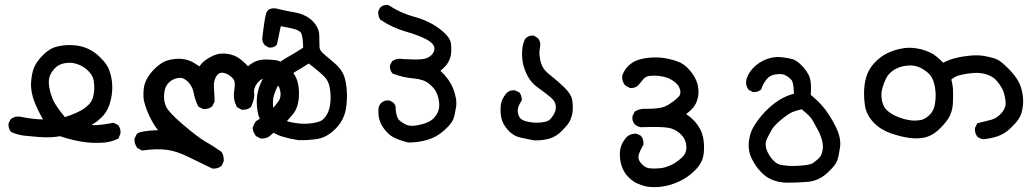

<svg xmlns="http://www.w3.org/2000/svg" viewBox="-20 -454 4198 784"><path d="M339.8 127.9Q309.1 125 279.3 117.7Q251.5 111.3 225.1 102.1Q218.8 103 212.4 104Q206.1 105 200 105.5Q193.8 106 187 106.4Q166 107.4 139.6 105.5Q114.3 103.5 85 100.6Q54.2 97.7 27.3 85.9L25.4 85L23.4 83Q18.6 76.7 16.4 68.8Q14.2 61 14.6 52.2V50.3L15.6 48.3L22.5 34.7L23.4 32.7L25.4 31.2Q42.5 19 64 22.5H64.5V22.9Q89.4 28.3 117.2 31.2Q126.5 32.2 136.5 33Q146.5 33.7 155.8 33.7Q151.9 27.3 148.2 20.5Q144.5 13.7 141.1 6.8Q137.7 0 134.5 -6.8Q131.3 -13.7 128.2 -20.5Q125 -27.3 122.1 -34.2Q104.5 -78.6 106.9 -117.2Q109.4 -155.8 119.6 -179.2Q129.4 -202.6 155.8 -229.5Q182.6 -256.8 214.4 -264.2Q245.1 -271.5 278.3 -269.5Q312 -267.6 340.1 -254.6Q368.2 -241.7 391.6 -217.3Q403.8 -205.1 411.9 -193.8Q419.9 -182.6 424.3 -172.4Q428.2 -162.1 431.4 -150.4Q434.6 -138.7 436.5 -125.5Q440.4 -98.6 436.5 -68.4Q436 -64.5 435.3 -60.3Q434.6 -56.2 433.6 -52Q432.6 -47.9 431.9 -44.2Q431.2 -40.5 429.9 -36.6Q428.7 -32.7 427.7 -29.3Q426.8 -25.9 425.3 -22.5Q423.8 -19 422.4 -15.6Q412.6 7.3 396 23.9Q388.2 31.7 380.1 38.3Q372.1 44.9 363.8 49.8Q359.4 52.7 354 55.7Q358.4 56.6 362.8 56.9Q367.2 57.1 371.3 57.1Q375.5 57.1 379.4 56.6Q392.1 55.7 407.5 53.5Q422.9 51.3 440.4 47.9L443.8 47.4L446.8 48.8L460.4 55.7L462.4 56.6L463.9 58.6Q474.1 72.8 471.7 91.8L471.2 93.3L470.7 94.7L464.8 108.4L463.4 111.8L460.4 113.3Q436.5 124.5 409.2 127.9Q372.1 130.9 339.8 127.9ZM275.9 13.2Q294.9 5.9 311.5 -3.4Q328.1 -12.7 343.8 -28.3Q357.9 -43 362.3 -67.4Q367.2 -93.8 363.3 -120.1Q362.8 -124.5 361.8 -128.4Q360.8 -132.3 359.4 -136Q357.9 -139.6 356.2 -143.3Q354.5 -147 352.1 -150.4Q349.6 -153.8 346.9 -157Q344.2 -160.2 341.3 -163.6Q321.8 -183.1 297.9 -191.4Q274.4 -200.2 250 -196.8Q225.6 -193.8 210.4 -181.2Q194.3 -167.5 185.1 -147.9Q176.3 -129.4 180.7 -101.1Q181.6 -95.2 182.9 -89.4Q184.1 -83.5 185.5 -77.6Q187 -71.8 189 -66.4Q190.9 -61 192.9 -55.4Q194.8 -49.8 197.3 -44.4Q209 -19.5 245.1 24.4Z M845.2 233.4Q796.4 210 747.6 186Q700.2 162.6 660.2 157.7Q620.1 152.3 563 160.2L559.6 160.6L557.1 159.2L542.5 151.4L540 149.9L539.1 147.9Q528.3 132.8 529.3 113.8V111.8L530.3 109.9L538.1 94.2L539.6 91.8L542 90.3Q559.1 79.6 625.5 77.6Q617.2 67.4 610.8 57.6Q599.6 40 589.4 18.6Q578.6 -3.4 570.8 -30.8Q568.4 -38.1 567.1 -45.9Q565.9 -53.7 565.7 -61.8Q565.4 -69.8 565.9 -78.1Q566.4 -86.4 567.4 -95.2Q572.8 -131.3 604.5 -166Q615.2 -177.2 625.2 -185.5Q635.3 -193.8 645.8 -199.7Q656.2 -205.6 666.5 -208Q695.3 -215.8 722.7 -213.4Q750 -210.4 769.5 -198.7Q775.9 -194.8 782.2 -190.9Q788.6 -187 794.4 -183.1Q798.8 -189.5 803.7 -194.8Q808.6 -200.2 815.4 -205.6Q824.2 -212.4 834.2 -218.3Q844.2 -224.1 855 -228.5Q878.4 -238.8 910.2 -233.9Q941.9 -229 964.4 -210Q980.5 -196.8 992.7 -183.6Q997.1 -187.5 1001.5 -190.7Q1005.9 -193.8 1010.3 -196.5Q1014.6 -199.2 1020 -201.7Q1029.8 -206.5 1040.8 -208.7Q1051.8 -210.9 1063.5 -210.9Q1070.8 -210.9 1078.1 -210.7Q1085.4 -210.4 1092.8 -209.7Q1100.1 -209 1107.4 -208Q1113.8 -207 1120.1 -204.6Q1126.5 -202.1 1132.8 -198.5Q1139.2 -194.8 1145.5 -189.7Q1151.9 -184.6 1158.7 -178.2Q1171.9 -165.5 1180.9 -151.6Q1189.9 -137.7 1194.3 -122.6Q1203.1 -92.8 1200.2 -53.7Q1196.8 -13.7 1176.3 12.2Q1156.7 36.1 1138.2 53.7Q1120.1 70.8 1088.4 95.2Q1070.8 113.8 1044.9 111.3H1043L1041.5 110.4L1026.9 102.5L1024.4 101.1L1023.4 99.1Q1015.1 87.9 1011.7 71.3L1011.2 68.8L1012.2 66.9Q1015.6 54.2 1023.4 43.5L1024.4 41.5L1025.9 40.5Q1042.5 29.8 1059.6 19Q1075.7 9.3 1089.4 -5.9Q1103.5 -22 1117.2 -40.5Q1128.4 -56.2 1125 -79.1Q1124 -85 1122.3 -90.6Q1120.6 -96.2 1117.7 -101.3Q1114.7 -106.4 1111.1 -111.3Q1107.4 -116.2 1102.1 -120.6Q1083.5 -138.2 1063.5 -134.8Q1056.6 -133.8 1050.5 -131.1Q1044.4 -128.4 1039.1 -123.5Q1033.7 -118.7 1028.8 -112.3Q1015.1 -92.3 1017.6 -75.7Q1018.6 -67.4 1017.6 -58.3Q1016.6 -49.3 1013.7 -39.8Q1010.7 -30.3 1005.9 -19.5L1004.9 -17.1L1003.4 -16.1Q996.6 -10.3 987.8 -7.8Q979 -5.4 969.2 -5.9H966.8L965.3 -6.8L950.7 -14.6L947.8 -16.1L946.3 -19Q931.2 -49.3 936 -81.1Q940.4 -108.4 937.5 -121.1Q935.5 -132.3 918.9 -144.5Q901.9 -157.2 885.7 -157.2Q872.1 -157.2 862.3 -141.1Q851.6 -122.6 853.5 -96.7Q854.5 -82.5 855.2 -68.8Q856 -55.2 856.4 -42.5V-40L855.5 -37.6L847.7 -22L846.7 -20L845.2 -19Q838.4 -13.2 829.6 -10.7Q820.8 -8.3 811 -8.8H808.6L807.1 -9.8L792.5 -17.6L789.6 -19L788.1 -22Q775.9 -47.9 770.5 -76.2Q766.1 -100.6 747.6 -120.1Q738.3 -129.4 729 -133.3Q719.7 -137.2 709 -135.7Q687 -133.3 669.9 -117.2Q652.8 -101.1 650.4 -71.8Q647.5 -42 658.2 -18.6Q668.9 4.9 728.5 55.7Q789.1 107.4 819.8 125Q835.9 133.8 851.6 143.8Q867.2 153.8 882.8 165L884.3 166L885.3 167.5Q890.1 174.8 892.1 183.6Q894 192.4 893.6 202.6V204.6L892.6 206.1L885.7 220.7L884.8 223.1L883.3 224.1Q876.5 230 867.7 232.4Q858.9 234.9 849.1 234.4H847.2Z M1197.8 118.2Q1181.2 115.7 1165 112.1Q1148.9 108.4 1132.3 103.5Q1115.7 98.6 1100.1 89.8Q1084.5 81.1 1070.3 68.4Q1041 42.5 1033.7 10.7Q1027.3 -18.6 1028.8 -49.8Q1030.3 -81.5 1043.9 -112.8Q1057.1 -144.5 1086.9 -172.4Q1116.2 -199.2 1152.8 -219.7Q1186 -238.3 1217.8 -259.3Q1217.8 -277.8 1215.8 -292.2Q1213.9 -306.6 1211.7 -313.7Q1209.5 -320.8 1207 -322.8Q1194.8 -333.5 1170.4 -338.4Q1148.4 -342.8 1126.5 -347.2L1111.3 -274.4L1110.4 -271.5L1108.4 -269.5Q1097.7 -258.3 1079.6 -259.8H1077.1L1075.2 -261.2L1063.5 -268.1L1062 -268.6L1061 -270Q1056.6 -274.9 1054 -281Q1051.3 -287.1 1050.8 -293.9V-294.9V-295.9Q1060.5 -382.3 1067.4 -401.4Q1072.3 -414.6 1085.9 -418.5Q1099.6 -422.4 1115.2 -417.5Q1144.5 -410.2 1183.6 -403.3Q1226.1 -396 1254.4 -370.1Q1263.7 -361.3 1270 -351.6Q1276.4 -341.8 1280 -331.3Q1283.7 -320.8 1283.7 -309.1Q1283.7 -301.8 1283.9 -295.2Q1284.2 -288.6 1284.2 -282.5Q1284.2 -276.4 1284.4 -271Q1284.7 -265.6 1284.7 -261.2Q1285.2 -247.1 1304.2 -231.9Q1326.7 -213.4 1347.7 -194.8Q1370.1 -174.8 1380.9 -153.3Q1391.6 -131.8 1395.5 -90.8Q1399.4 -50.3 1392.1 -7.8Q1384.3 37.1 1350.1 71.8Q1315.9 106.4 1276.4 113.3Q1238.8 119.1 1199.2 118.2H1198.2ZM1293.9 37.6Q1295.4 36.6 1297.1 35.2Q1298.8 33.7 1300.5 32Q1302.2 30.3 1304.2 28.3Q1306.2 26.4 1307.9 23.9Q1309.6 21.5 1311.5 18.6Q1313.5 15.6 1315.4 12.7Q1326.2 -5.9 1329.1 -36.1Q1332 -66.9 1326.2 -97.2Q1323.7 -111.8 1317.4 -123.5Q1311 -135.3 1300.8 -144.5Q1296.9 -148.4 1292 -152.8Q1287.1 -157.2 1281.5 -162.1Q1275.9 -167 1269.3 -172.1Q1262.7 -177.2 1255.6 -183.1Q1248.5 -189 1240.7 -194.8Q1215.8 -178.2 1189.9 -163.6Q1175.8 -155.3 1163.1 -146.7Q1150.4 -138.2 1139.6 -128.9Q1118.2 -111.8 1110.4 -95.2Q1102.1 -76.7 1097.7 -62Q1093.8 -47.9 1094.7 -23.9Q1095.7 -2 1107.9 12.7Q1121.1 27.8 1138.2 35.6Q1156.2 43.5 1180.2 47.4Q1205.1 51.8 1226.6 51.3Q1248 50.8 1264.6 47.4Q1272.5 45.9 1280 43.5Q1287.6 41 1293.9 37.6Z M1645 127.4Q1639.2 126 1633.1 124.3Q1627 122.6 1621.1 120.6Q1615.2 118.7 1609.4 116.5Q1603.5 114.3 1597.7 111.8Q1573.2 102.1 1555.7 81.1Q1546.9 70.8 1540.8 60.5Q1534.7 50.3 1530.8 39.6Q1523.4 18.1 1525.4 -9.8Q1526.9 -23.9 1536.1 -33.2V-33.7H1536.6Q1549.3 -45.4 1567.9 -43.9H1570.3L1571.8 -43L1584.5 -36.1L1585.9 -35.2L1586.9 -34.2Q1597.7 -23.4 1595.7 -5.9Q1599.6 28.3 1611.3 37.6Q1625 49.3 1640.1 55.7Q1653.8 61.5 1673.8 59.1Q1695.3 56.6 1718.8 48.3Q1741.2 40.5 1754.4 24.9Q1767.6 9.3 1771.5 -7.3Q1775.4 -24.9 1772 -43.5Q1769 -62.5 1760.7 -79.1Q1752.9 -95.2 1731 -112.8Q1709 -130.4 1668.9 -133.8Q1624.5 -137.7 1585.4 -152.8L1583 -153.8L1581.5 -155.8Q1576.2 -161.6 1574 -169.2Q1571.8 -176.8 1572.3 -185.1V-187.5L1573.2 -189L1580.1 -201.7L1581.5 -204.1L1583.5 -205.6Q1601.1 -217.3 1625.5 -212.9Q1670.4 -210 1699.7 -211.9Q1713.4 -212.9 1723.9 -217.3Q1734.4 -221.7 1742.2 -229.5Q1756.8 -244.6 1753.4 -260.7Q1752 -268.6 1744.1 -276.9Q1736.3 -285.2 1721.7 -293Q1689.5 -310.1 1638.2 -324.7Q1584 -339.8 1534.7 -372.6L1532.7 -374L1531.7 -375.5Q1523.4 -389.2 1524.4 -405.8V-407.7L1525.4 -409.7L1531.2 -421.4L1532.2 -422.9L1533.7 -424.3Q1545.4 -435.1 1563 -433.6H1565.9L1567.9 -432.1Q1616.2 -400.4 1671.9 -385.3Q1731 -369.1 1773.4 -337.4Q1817.9 -304.2 1821.3 -276.4Q1821.8 -270.5 1822.3 -264.6Q1822.8 -258.8 1822.8 -252.9Q1822.8 -247.1 1822.3 -241.5Q1821.8 -235.8 1821.3 -230.5Q1819.3 -219.2 1814.7 -208.5Q1810.1 -197.8 1802.2 -188Q1799.8 -185.5 1797.6 -183.1Q1795.4 -180.7 1793 -178.2Q1790.5 -175.8 1788.1 -173.3Q1785.6 -170.9 1783.2 -168.9Q1780.8 -167 1778.3 -165Q1814.9 -130.9 1830.1 -92.8Q1847.2 -49.8 1842.3 -17.1Q1839.8 -1.5 1837.2 10.7Q1834.5 22.9 1831.1 32.2Q1827.1 42.5 1817.9 53.7Q1808.6 64.9 1793.5 78.6Q1763.7 105.5 1726.1 116.7Q1689 127.9 1647.5 127.9H1646.5Z M2160.2 119.1Q2132.8 113.3 2106 107.9Q2076.2 101.6 2054.2 77.1Q2033.2 53.2 2027.8 30.3Q2022.5 7.8 2024.4 -20Q2026.9 -49.8 2048.3 -73.7L2048.8 -74.2L2049.3 -74.7Q2063 -87.4 2082.5 -85L2084 -84.5L2085 -84L2097.7 -78.1L2100.1 -77.1L2101.6 -75.2Q2106.4 -69.3 2108.6 -61.5Q2110.8 -53.7 2110.4 -45.4V-42.5L2108.4 -40.5Q2094.7 -20 2094.2 -3.9Q2093.8 12.2 2101.1 24.4Q2104.5 29.8 2110.6 33.9Q2116.7 38.1 2126.5 41Q2137.2 43.9 2148.4 45.4Q2159.7 46.9 2171.4 46.9Q2183.1 46.9 2192.6 45.7Q2202.1 44.4 2209.5 42.5Q2216.3 40.5 2221.7 36.9Q2227.1 33.2 2231.4 27.3Q2241.2 15.6 2246.6 2Q2251.5 -10.7 2248.5 -26.4Q2246.1 -41.5 2228.5 -56.6Q2218.8 -64.9 2206.8 -74Q2194.8 -83 2181.2 -92.8Q2150.9 -113.3 2135.3 -142.1Q2120.6 -169.4 2115.2 -196.3Q2110.4 -223.1 2112.3 -249Q2114.3 -274.9 2124 -294.4L2125 -295.9L2126 -296.9Q2138.7 -310.1 2157.7 -308.6H2160.2L2162.1 -307.1L2174.8 -299.3L2176.3 -298.3L2177.2 -297.4Q2183.1 -290 2185.1 -281.2Q2187 -272.5 2185.5 -262.7Q2180.7 -240.7 2184.1 -219.7Q2187 -198.2 2195.3 -181.6Q2203.1 -165.5 2230 -144.5Q2259.3 -121.6 2284.7 -96.7Q2312 -70.3 2316.4 -45.9Q2320.3 -22.9 2318.4 -1.5Q2317.4 9.3 2314.7 19Q2312 28.8 2308.1 37.1Q2307.1 40 2305.4 42.7Q2303.7 45.4 2302 48.3Q2300.3 51.3 2297.9 54.2Q2295.4 57.1 2293 60.1Q2290.5 63 2287.6 66.2Q2284.7 69.3 2281.5 72.8Q2278.3 76.2 2274.9 79.6Q2266.6 88.4 2257.8 94.7Q2249 101.1 2239.5 105.7Q2230 110.4 2220.2 112.8Q2192.4 120.1 2161.6 119.1H2161.1Z M2619.1 307.6Q2600.6 303.2 2583 295.4Q2576.7 293 2570.6 289.1Q2564.5 285.2 2558.3 280.3Q2552.2 275.4 2546.4 269.5Q2541.5 265.1 2537.4 259.8Q2533.2 254.4 2529.8 248.5Q2526.4 242.7 2523.4 236.3Q2520.5 230 2518.1 222.7Q2508.8 194.3 2511.7 163.1Q2512.7 152.3 2516.4 142.1Q2520 131.8 2525.9 122.6Q2531.7 113.3 2540 104.5V104H2540.5Q2556.2 90.8 2577.6 91.8H2579.6L2581.5 92.8L2595.2 99.6L2597.2 100.6L2598.6 102.5Q2608.4 115.2 2607.4 135.3V137.7L2606 139.6Q2586.9 171.9 2586.9 187.5Q2586.9 202.1 2601.6 216.8Q2616.7 231.9 2633.3 233.4Q2652.3 235.4 2676.3 232.9Q2699.2 230.5 2723.6 218.3Q2731.9 214.4 2739.5 209.2Q2747.1 204.1 2754.2 198.2Q2761.2 192.4 2768.1 185.5Q2785.6 167.5 2782.2 139.6Q2780.8 125.5 2774.7 113.8Q2768.6 102.1 2757.8 92.3Q2750.5 85.4 2742.4 80.6Q2734.4 75.7 2726.3 72.5Q2718.3 69.3 2709 67.9Q2681.2 62.5 2599.1 65.4H2598.1H2597.7Q2584 64 2572.8 54.2L2572.3 53.7L2571.8 53.2Q2560.1 40.5 2562.5 21L2563 19.5L2563.5 18.1L2570.3 4.4L2571.3 2L2573.7 0.5Q2582.5 -4.9 2592.8 -7.6Q2603 -10.3 2614.7 -9.8Q2639.2 -8.8 2666.5 -12.2Q2691.9 -15.1 2710.9 -27.3Q2721.2 -33.7 2730.5 -40.8Q2739.7 -47.9 2747.6 -55.7Q2752.4 -59.6 2754.9 -64.2Q2757.3 -68.8 2758.1 -74.2Q2758.8 -79.6 2757.3 -85.4Q2753.9 -105 2733.9 -120.1Q2723.1 -128.4 2711.7 -133.5Q2700.2 -138.7 2687.5 -141.1Q2678.7 -143.1 2670.4 -144Q2662.1 -145 2653.8 -145Q2645.5 -145 2637.7 -144.5Q2616.2 -143.1 2607.4 -131.3Q2595.2 -115.7 2586.4 -106L2585.9 -105.5L2585.4 -105Q2572.8 -93.3 2554.2 -94.7H2551.8L2550.3 -95.7L2535.6 -103.5L2534.2 -104.5L2532.7 -105.5Q2519.5 -120.6 2520.5 -142.1V-143.1L2521 -144.5Q2527.3 -166.5 2545.2 -184.3Q2563 -202.1 2586.4 -209.5Q2608.4 -216.8 2638.4 -218.8Q2668.5 -220.7 2693.4 -216.8Q2699.7 -215.8 2706.1 -214.4Q2712.4 -212.9 2718.8 -211.4Q2725.1 -210 2731.7 -208Q2738.3 -206.1 2745.1 -203.6Q2774.4 -193.8 2797.9 -165.5Q2821.3 -137.2 2828.4 -109.6Q2835.4 -82 2829.6 -55.2Q2823.2 -27.3 2807.1 -10.7Q2796.9 0 2781.7 12.2Q2800.3 23.4 2817.9 43Q2842.8 70.8 2850.6 105Q2857.4 138.2 2853.5 173.3Q2852.5 179.7 2851.1 185.8Q2849.6 191.9 2847.7 197.5Q2845.7 203.1 2842.8 208.7Q2839.8 214.4 2836.2 219.7Q2832.5 225.1 2828.4 230.2Q2824.2 235.4 2819.3 240.2Q2791 269 2754.9 286.1Q2718.8 303.2 2684.1 307.9Q2649.4 312.5 2619.6 307.6Z M3191.4 292Q3175.3 291.5 3160.9 288.6Q3146.5 285.6 3133.3 280.3Q3105.5 269 3083.5 244.1Q3076.2 236.3 3070.1 227.8Q3064 219.2 3058.3 210Q3052.7 200.7 3048.3 191.4Q3034.2 161.1 3037.6 125Q3039.1 113.3 3041.7 102.1Q3044.4 90.8 3049.1 79.8Q3053.7 68.8 3060.1 59.1Q3078.1 29.3 3104.2 2Q3130.4 -25.4 3161.6 -45.4Q3175.8 -54.2 3190.9 -60.8Q3206.1 -67.4 3221.7 -71.3Q3221.7 -83.5 3220.7 -93.5Q3219.7 -103.5 3218.3 -110.4Q3216.8 -117.2 3215.1 -121.8Q3213.4 -126.5 3210.9 -128.4Q3208 -131.8 3204.6 -134.8Q3201.2 -137.7 3197.8 -140.1Q3194.3 -142.6 3190.9 -144.5Q3187.5 -146.5 3183.6 -148.4Q3169.9 -153.8 3145.5 -149.9Q3122.6 -146.5 3109.4 -128.9Q3094.7 -109.9 3089.4 -91.8L3088.4 -88.9L3085.9 -86.9Q3080.1 -82 3072.3 -79.8Q3064.5 -77.6 3056.2 -78.1H3053.7L3052.2 -79.1L3039.6 -85.9L3037.6 -86.9L3036.6 -88.4Q3025.4 -102.1 3026.4 -121.6V-122.6V-123Q3031.7 -150.9 3054.7 -175.8Q3077.6 -199.7 3108.9 -211.9Q3140.1 -223.6 3168.5 -220.7Q3177.2 -219.7 3185.3 -218.5Q3193.4 -217.3 3200.4 -216.1Q3207.5 -214.8 3213.9 -212.9Q3234.9 -208 3260.7 -179Q3286.6 -149.9 3290 -121.1Q3293 -97.2 3290.5 -66.9Q3324.7 -38.6 3346.7 -10.7Q3369.6 18.1 3392.1 62.5Q3415.5 108.9 3410.2 147Q3407.7 165 3404.8 178.7Q3401.9 192.4 3398.4 202.1Q3391.1 222.2 3356.9 253.4Q3322.3 284.7 3277.8 288.6Q3235.8 292 3191.4 292ZM3296.4 213.9Q3325.7 193.4 3331.1 182.6Q3337.4 170.9 3339.4 155.3Q3341.8 140.1 3336.9 120.1Q3335.9 115.7 3334.5 111.6Q3333 107.4 3331.5 103.3Q3330.1 99.1 3328.4 94.7Q3326.7 90.3 3324.5 85.9Q3322.3 81.5 3319.8 77.1Q3308.1 54.7 3297.4 36.1Q3288.1 20 3253.4 -7.8Q3230 -2.4 3213.9 4.4Q3205.6 8.3 3193.8 16.4Q3182.1 24.4 3168 36.1Q3139.6 60.1 3129.9 78.1Q3124.5 87.4 3119.9 96.4Q3115.2 105.5 3111.3 113.8Q3105 127.4 3106.9 142.1Q3107.4 145.5 3107.9 148.4Q3108.4 151.4 3109.4 154.5Q3110.4 157.7 3111.6 160.6Q3112.8 163.6 3114 166.5Q3115.2 169.4 3117.2 172.4Q3121.1 180.2 3126.7 187.7Q3132.3 195.3 3140.1 203.1Q3146.5 210.4 3155.8 214.8Q3165 219.2 3177.2 220.7Q3203.6 224.6 3225.6 223.6Q3236.8 223.1 3246.8 222.4Q3256.8 221.7 3265.6 220.7Q3268.1 220.7 3270.8 220.2Q3273.4 219.7 3276.1 219.2Q3278.8 218.8 3281.5 218Q3284.2 217.3 3286.6 216.8Q3289.1 216.3 3291.5 215.6Q3293.9 214.8 3296.4 213.9Z M3995.1 114.3Q3981.4 112.8 3971.2 104L3970.2 103.5L3969.7 102.5Q3960 88.9 3960.9 70.8V68.8L3961.9 66.9L3968.8 53.2L3970.7 49.3L3975.1 48.3Q4002.4 41.5 4028.8 34.7Q4052.2 28.3 4071.3 5.4Q4089.4 -16.6 4085.9 -41.5Q4082.5 -69.3 4074.7 -86.7Q4066.9 -104 4050.3 -123.5Q4042.5 -132.8 4032 -139.4Q4021.5 -146 4007.8 -150.4Q3998.5 -153.3 3989.5 -154.8Q3980.5 -156.2 3971.2 -156.5Q3961.9 -156.7 3952.6 -155.8Q3942.9 -154.8 3933.8 -153.6Q3924.8 -152.3 3916.5 -150.9Q3908.2 -149.4 3900.9 -147.5Q3882.8 -144 3864.7 -129.4Q3866.2 -123 3867.4 -116.9Q3868.7 -110.8 3869.6 -105Q3870.6 -99.1 3871.1 -93.8Q3871.6 -88.4 3871.6 -82.5Q3872.1 -59.6 3871.1 -34.2Q3870.1 -7.3 3859.6 16.4Q3849.1 40 3820.3 68.4Q3811 78.1 3801.3 85.4Q3791.5 92.8 3781.5 97.9Q3771.5 103 3761.2 106Q3731.9 114.3 3694.3 109.4Q3676.3 106.9 3657 102.1Q3637.7 97.2 3617.2 90.3Q3575.7 75.7 3546.9 45.9Q3518.1 15.1 3512.2 -21.5Q3506.8 -56.2 3508.8 -90.3Q3510.7 -125 3522 -153.3Q3533.7 -182.6 3562.3 -209Q3590.8 -235.4 3632.3 -248.5Q3673.8 -261.7 3709 -258.3Q3743.7 -254.9 3773.4 -241.7Q3801.3 -230 3831.1 -197.8Q3857.4 -211.4 3883.8 -217.3Q3898.9 -221.2 3913.6 -223.4Q3928.2 -225.6 3942.9 -227.1Q3973.1 -229.5 3998.5 -225.6Q4023.9 -221.2 4045.4 -213.9Q4053.7 -210.9 4063 -204.3Q4072.3 -197.8 4082.5 -188.5Q4092.8 -179.2 4105 -166.5Q4141.6 -127 4150.9 -90.8Q4160.2 -55.7 4157.2 -25.4Q4154.3 4.9 4144.5 23.4Q4134.8 42 4108.9 66.9Q4100.1 75.7 4091.3 82.3Q4082.5 88.9 4073.2 93.8Q4064 98.6 4054.2 102.1Q4027.3 111.3 3997.1 114.3H3996.1ZM3742.7 35.6Q3760.7 30.3 3776.4 14.6Q3792 -1 3796.4 -23.9Q3801.8 -48.8 3800.3 -74.7Q3798.8 -100.6 3791 -124Q3783.7 -145.5 3765.6 -159.7Q3747.1 -174.8 3727.5 -181.6Q3708 -188.5 3684.6 -186Q3680.7 -185.5 3676.8 -185.1Q3672.9 -184.6 3669.2 -183.8Q3665.5 -183.1 3661.9 -182.1Q3658.2 -181.2 3654.8 -179.9Q3651.4 -178.7 3648.2 -177.5Q3645 -176.3 3642.1 -174.8Q3632.3 -170.4 3624.5 -164.6Q3616.7 -158.7 3610.4 -151.9Q3597.7 -137.7 3587.9 -109.4Q3578.1 -81.5 3579.1 -62.5Q3579.6 -52.7 3581.3 -43.7Q3583 -34.7 3586.4 -26.4Q3588.4 -21.5 3591.3 -16.6Q3594.2 -11.7 3598.4 -7.1Q3602.5 -2.4 3607.9 1.5Q3624 14.6 3645 22.9Q3655.8 27.3 3667.2 30.8Q3678.7 34.2 3690.9 36.1Q3713.9 41 3742.7 35.6Z"/></svg>

Font: NaikaiFont
Style: Bold
Weight: 700
Version: Version 1.89